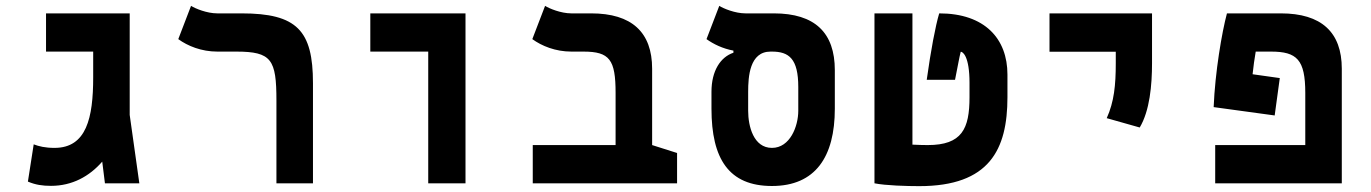

<svg xmlns="http://www.w3.org/2000/svg" viewBox="-20 -632 4728 662"><path d="M155.8 8.8C229 8.8 288.1 -23.9 332.5 -74.7L341.8 0H460.4L427.2 -235.8V-585.9H138.7V-454.1H301.3V-365.2C301.3 -225.6 278.3 -122.1 168 -122.1C135.7 -122.1 114.3 -127.4 96.2 -134.3L76.2 -5.9C102.5 5.4 127 8.8 155.8 8.8Z M1059.1 -345.2C1059.1 -526.9 1003.9 -585.9 812.5 -585.9H729C693.4 -585.9 653.3 -602.5 638.7 -611.8L594.7 -497.1C627 -473.6 674.3 -454.1 729.5 -454.1H794.4C916.5 -454.1 933.1 -426.8 933.1 -285.2V0H1059.1Z M1456.5 0H1585V-585.9H1256.8V-454.1H1456.5Z M2314.5 -104.5 2228.5 -131.8V-395C2228.5 -521 2158.2 -585.9 2018.1 -585.9H1949.7C1914.1 -585.9 1874 -602.5 1859.4 -611.8L1815.4 -497.1C1847.7 -473.6 1895 -454.1 1950.2 -454.1H1991.7C2082 -454.1 2102.5 -426.3 2102.5 -311.5V-131.8H1816.9V0H2314.5Z M2641.6 9.3C2791.5 9.3 2858.4 -91.3 2858.4 -257.3V-390.1C2858.4 -519 2790 -585.9 2647.9 -585.9H2550.3C2514.6 -585.9 2474.6 -602.5 2460 -611.8L2416 -497.1C2439.9 -480 2471.7 -464.4 2508.8 -457.5V-450.2C2464.8 -435.5 2433.1 -388.7 2433.1 -315.4V-257.3C2433.1 -84 2493.2 9.3 2641.6 9.3ZM2641.6 -122.1C2578.1 -122.1 2559.6 -196.8 2559.6 -250V-315.4C2559.6 -367.7 2564.5 -454.1 2636.7 -454.1H2641.6C2700.2 -454.1 2732.4 -429.7 2732.4 -332V-250C2732.4 -196.8 2704.1 -122.1 2641.6 -122.1Z M3149.4 9.8C3391.6 9.8 3453.6 -116.2 3453.6 -296.9V-375C3453.6 -498 3376 -585.9 3218.3 -585.9C3205.1 -541.5 3189.5 -458.5 3175.3 -356.9H3272.9C3285.6 -420.4 3286.6 -429.7 3292.5 -453.6C3299.8 -453.6 3322.8 -438 3322.8 -346.2V-296.9C3322.8 -188 3296.9 -131.8 3178.7 -131.8C3164.1 -131.8 3146.5 -132.3 3126 -133.3V-585.9H2995.1V0C3033.2 7.8 3107.9 9.8 3149.4 9.8Z M3909.7 -192.4C3944.3 -250.5 3952.1 -338.4 3952.1 -414.1V-585.9H3598.6V-453.6H3827.1V-414.1C3827.1 -338.4 3821.3 -280.8 3795.9 -224.6Z M4392.6 -362.8 4298.8 -376C4301.8 -403.3 4305.2 -429.2 4309.6 -454.1H4362.3C4451.7 -454.1 4480.5 -426.3 4480.5 -311.5V-131.8H4169.9V0H4606.4V-395C4606.4 -521 4536.1 -585.9 4396 -585.9H4210.4C4192.9 -520.5 4169.4 -382.8 4164.6 -262.7L4375 -233.9Z"/></svg>

Font: Cascadia Mono NF
Style: Bold
Weight: 700
Monospace: yes
Designer: Aaron Bell
Foundry: Saja Typeworks
Version: Version 2404.023